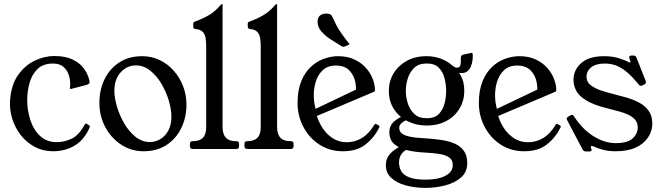

<svg xmlns="http://www.w3.org/2000/svg" viewBox="-20 -724 3212 933"><path d="M237.8 11Q188.8 11 148.6 -10.5Q108.5 -32 80.5 -68Q52.5 -104 38.9 -149Q25.2 -194 29.2 -241Q35.5 -314.8 69.1 -361.2Q102.8 -407.8 149.9 -429.8Q197 -451.8 243 -451.8Q297.2 -451.8 332.5 -435Q367.8 -418.2 387.6 -391Q407.5 -363.8 414.5 -332.8Q419 -316.2 400.8 -311.5L326.8 -292.2Q324.2 -291.2 321.9 -291.9Q319.5 -292.5 319.5 -294.8Q319.5 -297.2 320.4 -303.4Q321.2 -309.5 321.2 -315.5Q321.2 -340.5 312.9 -363.2Q304.5 -386 286.4 -400.6Q268.2 -415.2 238 -415.2Q189.2 -415.2 161.9 -388.2Q134.5 -361.2 123.4 -320.4Q112.2 -279.5 112.2 -237.5Q112.2 -187.8 127.5 -140.5Q142.8 -93.2 174.9 -63.2Q207 -33.2 255.5 -33.2Q292.8 -33.2 328.4 -50.2Q364 -67.2 392 -119Q396 -125.8 401.8 -122.2L413.8 -114.5Q418.5 -111.8 415 -103Q388.5 -43.8 342.6 -16.4Q296.8 11 237.8 11Z M677.8 11Q617.8 11 569 -20.9Q520.2 -52.8 491.6 -106.4Q463 -160 463 -224.2Q463 -287 487.8 -338.4Q512.5 -389.8 559.2 -420.4Q606 -451 671.2 -451Q716.2 -451 755.2 -432.5Q794.2 -414 823.5 -381.2Q852.8 -348.5 869.4 -306.1Q886 -263.8 886 -216Q886 -153.2 861 -101.8Q836 -50.2 789.4 -19.6Q742.8 11 677.8 11ZM708.5 -33.8Q736 -33.8 759.9 -48.4Q783.8 -63 798.4 -90.6Q813 -118.2 813 -157Q813 -191.5 800.4 -234.4Q787.8 -277.2 764.9 -316.2Q742 -355.2 710.2 -380.8Q678.5 -406.2 640.5 -406.2Q597 -406.2 566.4 -372.6Q535.8 -339 535.8 -283Q535.8 -248.5 548.4 -205.8Q561 -163 583.9 -123.9Q606.8 -84.8 638.5 -59.2Q670.2 -33.8 708.5 -33.8Z M1128.5 -38Q1141.5 -38 1141.5 -25V-13Q1141.5 0 1126.5 0H918Q903 0 903 -13V-25Q903 -38 916 -38H918Q950 -38 966 -54.5Q982 -71 982 -106V-496Q982 -521 979 -539.2Q976 -557.5 965 -569.2Q954 -581 930 -583Q919 -584 919 -595V-610Q919 -615 922.8 -617.1Q926.5 -619.2 932 -621Q967.5 -634 996.9 -651.5Q1026.2 -669 1052 -699.8Q1055.8 -704 1058.5 -704H1059.5Q1061.5 -704 1061.5 -702.8V-107Q1061.5 -72 1077.5 -55Q1093.5 -38 1125.5 -38Z M1393.5 -38Q1406.5 -38 1406.5 -25V-13Q1406.5 0 1391.5 0H1183Q1168 0 1168 -13V-25Q1168 -38 1181 -38H1183Q1215 -38 1231 -54.5Q1247 -71 1247 -106V-496Q1247 -521 1244 -539.2Q1241 -557.5 1230 -569.2Q1219 -581 1195 -583Q1184 -584 1184 -595V-610Q1184 -615 1187.8 -617.1Q1191.5 -619.2 1197 -621Q1232.5 -634 1261.9 -651.5Q1291.2 -669 1317 -699.8Q1320.8 -704 1323.5 -704H1324.5Q1326.5 -704 1326.5 -702.8V-107Q1326.5 -72 1342.5 -55Q1358.5 -38 1390.5 -38Z M1822 -102.5Q1797 -53.5 1755.2 -21.2Q1713.5 11 1647 11Q1581.5 11 1531.9 -21.5Q1482.2 -54 1454.1 -107.5Q1426 -161 1426 -224Q1426 -285 1443.6 -328.5Q1461.2 -372 1490.2 -399Q1519.2 -426 1554.1 -438.5Q1589 -451 1622.8 -451Q1668 -451 1702 -435.1Q1736 -419.2 1758.1 -394.2Q1780.2 -369.2 1791.1 -340.9Q1802 -312.5 1802 -287.5Q1802 -285.5 1801.5 -283.1Q1801 -280.8 1799 -279.1Q1797 -277.5 1794 -276.5L1475.8 -141.8L1465.2 -172L1741 -303.5L1705 -253.5Q1713.8 -288.2 1707.1 -323.2Q1700.5 -358.2 1677.4 -381.9Q1654.2 -405.5 1611.8 -405.5Q1571.8 -405.5 1547.4 -382Q1523 -358.5 1513 -322.5Q1503 -286.5 1505 -248.8Q1507 -211 1518 -182.8L1517 -171.5Q1525.8 -135.5 1546.1 -103.8Q1566.5 -72 1596.5 -52.4Q1626.5 -32.8 1665 -32.8Q1704.5 -32.8 1738.6 -53.2Q1772.8 -73.8 1799.2 -117.8Q1803.2 -124.2 1808.5 -121.2L1820.8 -114Q1826.5 -110.5 1822 -102.5ZM1679 -509 1663.2 -501.2Q1654.5 -496.8 1650.5 -496.8Q1648 -496 1645.2 -497.2Q1642.5 -498.5 1640 -499.5Q1615.2 -514.5 1588.1 -531.9Q1561 -549.2 1542.1 -570.6Q1523.2 -592 1523.2 -619Q1523.2 -637.5 1534.1 -647.8Q1545 -658 1567 -658Q1575.2 -658 1582.2 -655.6Q1589.2 -653.2 1593.2 -646Q1604.5 -621 1614.2 -602.2Q1624 -583.5 1638.6 -562.4Q1653.2 -541.2 1679 -509Z M2053.8 -415.5Q2014.8 -415.5 1992.8 -394.4Q1970.8 -373.2 1961.4 -342.5Q1952 -311.8 1952 -282Q1952 -253.2 1961.4 -222.5Q1970.8 -191.8 1992.8 -170.6Q2014.8 -149.5 2053.8 -149.5Q2093 -149.5 2113 -170.6Q2133 -191.8 2140.5 -222.5Q2148 -253.2 2148 -282Q2148 -311.8 2140.5 -342.5Q2133 -373.2 2113 -394.4Q2093 -415.5 2053.8 -415.5ZM1970.2 -3Q1943.5 6.2 1931.2 24.1Q1919 42 1919 64.8Q1919 88.2 1929.6 107.4Q1940.2 126.5 1968.5 137.8Q1996.8 149 2049 149Q2108.8 149 2144.5 130.1Q2180.2 111.2 2180.2 78Q2180.2 53.8 2163 41.4Q2145.8 29 2115 24.1Q2084.2 19.2 2043 17.2Q2002.5 15.5 1963.2 7Q1924 -1.5 1898 -22.2Q1872 -43 1872 -81Q1872 -114 1896 -134.5Q1920 -155 1948 -163L1971 -144Q1965 -145 1952.5 -139.5Q1940 -134 1930 -124.4Q1920 -114.8 1920 -103.5Q1920 -86 1932.1 -75.8Q1944.2 -65.5 1973.2 -59.6Q2002.2 -53.8 2052.5 -51.5Q2091.5 -48.8 2126.9 -43.5Q2162.2 -38.2 2190.1 -25.9Q2218 -13.5 2234.2 9.1Q2250.5 31.8 2250.5 68.8Q2250.5 112.2 2220.2 138.5Q2190 164.8 2143.6 176.9Q2097.2 189 2048 189Q1995 189 1951 176.8Q1907 164.5 1881 140.2Q1855 116 1855 79Q1855 45 1876.8 22.2Q1898.5 -0.5 1931 -15.5ZM2053 -114Q2002.2 -114 1960.5 -135Q1918.8 -156 1894.1 -194Q1869.5 -232 1869.5 -282Q1869.5 -329 1892.2 -367Q1915 -405 1956.2 -428Q1997.5 -451 2053 -451Q2088.5 -451 2119.8 -439.8Q2151 -428.5 2174 -408.8Q2181 -403 2187.1 -399.1Q2193.2 -395.2 2201.2 -395.2Q2210.2 -395.2 2214.8 -402Q2219.2 -408.8 2219.2 -423.2V-441.2Q2219.2 -447.8 2222 -452.8Q2224.8 -457.8 2232.2 -458.8L2265.5 -466Q2269.5 -467 2272.5 -467Q2277.5 -467 2277.5 -454Q2277.5 -411 2260.6 -387.4Q2243.8 -363.8 2210.8 -370.5Q2226.2 -346.8 2231.2 -325.9Q2236.2 -305 2236.2 -282Q2236.2 -236 2213.6 -197.5Q2191 -159 2149.8 -136.5Q2108.5 -114 2053 -114Z M2703 -102.5Q2678 -53.5 2636.2 -21.2Q2594.5 11 2528 11Q2462.5 11 2412.9 -21.5Q2363.2 -54 2335.1 -107.5Q2307 -161 2307 -224Q2307 -285 2324.6 -328.5Q2342.2 -372 2371.2 -399Q2400.2 -426 2435.1 -438.5Q2470 -451 2503.8 -451Q2549 -451 2583 -435.1Q2617 -419.2 2639.1 -394.2Q2661.2 -369.2 2672.1 -340.9Q2683 -312.5 2683 -287.5Q2683 -285.5 2682.5 -283.1Q2682 -280.8 2680 -279.1Q2678 -277.5 2675 -276.5L2356.8 -141.8L2346.2 -172L2622 -303.5L2586 -253.5Q2594.8 -288.2 2588.1 -323.2Q2581.5 -358.2 2558.4 -381.9Q2535.2 -405.5 2492.8 -405.5Q2452.8 -405.5 2428.4 -382Q2404 -358.5 2394 -322.5Q2384 -286.5 2386 -248.8Q2388 -211 2399 -182.8L2398 -171.5Q2406.8 -135.5 2427.1 -103.8Q2447.5 -72 2477.5 -52.4Q2507.5 -32.8 2546 -32.8Q2585.5 -32.8 2619.6 -53.2Q2653.8 -73.8 2680.2 -117.8Q2684.2 -124.2 2689.5 -121.2L2701.8 -114Q2707.5 -110.5 2703 -102.5Z M3104 -310Q3098 -307 3095 -307Q3088.2 -307 3084 -313Q3057.2 -346.2 3031.6 -369.1Q3006 -392 2978.8 -403.6Q2951.5 -415.2 2919.2 -415.2Q2876 -415.2 2853.1 -397Q2830.2 -378.8 2830.2 -350Q2830.2 -325 2851.2 -309.4Q2872.2 -293.8 2901.1 -284.2Q2930 -274.8 2954 -268.8Q2986.5 -260.8 3020.8 -251Q3055 -241.2 3084.4 -226.1Q3113.8 -211 3131.8 -186.1Q3149.8 -161.2 3149.8 -123.2Q3149.8 -86.8 3129.1 -56Q3108.5 -25.2 3069.4 -7.1Q3030.2 11 2972.2 11Q2940 11 2914 4.8Q2888 -1.5 2865 -12Q2858.2 -15 2857 -15Q2851 -15 2851 -9Q2851 -8 2851.5 -6Q2852 -4 2853 -2Q2855 4 2855 5Q2855 12 2844 12H2827Q2817 12 2812 4L2737 -138Q2734 -144 2734 -146Q2734 -153 2741 -157L2751.5 -163Q2756.8 -166 2759.5 -166Q2764.5 -166 2769.5 -158Q2812.5 -93.2 2865.9 -60.9Q2919.2 -28.5 2971.8 -28.5Q3029.2 -28.5 3054.1 -51.2Q3079 -74 3079 -105Q3079 -128 3065.5 -143.1Q3052 -158.2 3029.9 -168Q3007.8 -177.8 2982.4 -184.2Q2957 -190.8 2934 -196.8Q2863 -214.2 2827 -237.1Q2791 -260 2778.9 -285.4Q2766.8 -310.8 2766.8 -336Q2766.8 -383.8 2804.2 -417.4Q2841.8 -451 2916.2 -451Q2957.2 -451 2989.5 -440.5Q3021.8 -430 3034.8 -422Q3038.8 -420 3040.8 -420Q3043.8 -420 3043.8 -423Q3043.8 -425 3042.8 -428Q3041.8 -431 3039.8 -435Q3038.8 -439 3038.2 -441.5Q3037.8 -444 3037.8 -445Q3037.8 -454 3047.5 -454H3060Q3068.8 -454 3072.8 -444L3116.8 -333Q3117.8 -330 3118.2 -328Q3118.8 -326 3118.8 -324Q3118.8 -318 3111.8 -314Z"/></svg>

Font: Young Serif Light
Style: Regular
Weight: 300
Designer: Bastien Sozeau
Foundry: NBR — Bastien Sozeau
Version: Version 5.001